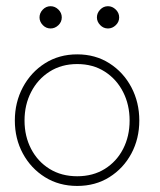

<svg xmlns="http://www.w3.org/2000/svg" viewBox="-20 -602 529 634"><path d="M235 12Q175 12 128.5 -17Q82 -46 55.5 -95Q29 -144 29 -204Q29 -264 55.5 -313.8Q82 -363.5 128.5 -393Q175 -422.5 235 -422.5Q295 -422.5 341.2 -393Q387.5 -363.5 413.8 -313.8Q440 -264 440 -204Q440 -144 413.8 -95Q387.5 -46 341.2 -17Q295 12 235 12ZM235 -20Q287 -20 326 -44.2Q365 -68.5 386.5 -110.2Q408 -152 408 -204Q408 -256 386.5 -298.2Q365 -340.5 326 -365.5Q287 -390.5 235 -390.5Q183 -390.5 143.8 -365.5Q104.5 -340.5 82.8 -298.2Q61 -256 61 -204Q61 -152 82.8 -110.2Q104.5 -68.5 143.8 -44.2Q183 -20 235 -20ZM336.5 -508Q321.5 -508 310.8 -519.2Q300 -530.5 300 -544.5Q300 -559 310.8 -570.2Q321.5 -581.5 336.5 -581.5Q351 -581.5 362.2 -570.5Q373.5 -559.5 373.5 -544.5Q373.5 -529.5 362.2 -518.8Q351 -508 336.5 -508ZM147 -508Q132 -508 121.2 -519.2Q110.5 -530.5 110.5 -544.5Q110.5 -559 121.2 -570.2Q132 -581.5 147 -581.5Q161.5 -581.5 172.8 -570.5Q184 -559.5 184 -544.5Q184 -529.5 172.8 -518.8Q161.5 -508 147 -508Z"/></svg>

Font: League Spartan Thin
Style: Regular
Weight: 100
Foundry: The League of Moveable Type
Version: Version 2.002